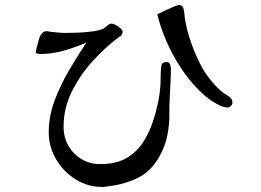

<svg xmlns="http://www.w3.org/2000/svg" viewBox="-20 -727 1040 764"><path d="M660 -452Q660 -421 658 -391Q656 -361 655 -330Q654 -315 654 -300Q654 -285 654 -270Q654 -232 647 -194Q640 -156 623 -121Q589 -51 534 -22Q479 7 405 15Q401 16 396.5 16.5Q392 17 387 17Q329 17 280.5 -13.5Q232 -44 203 -93.5Q174 -143 174 -201Q174 -265 197.5 -327.5Q221 -390 255.5 -448.5Q290 -507 324 -558Q282 -539 234 -525.5Q186 -512 139 -512Q136 -512 129.5 -513.5Q123 -515 123 -519Q123 -525 126.5 -539.5Q130 -554 134 -568Q138 -582 141 -586Q146 -594 151.5 -598.5Q157 -603 167 -603Q171 -603 177 -601Q193 -599 209.5 -597.5Q226 -596 242 -596Q259 -596 289 -597Q319 -598 348 -602Q377 -606 391 -613Q398 -617 407 -625Q416 -633 423 -633Q430 -633 440.5 -627.5Q451 -622 459.5 -614.5Q468 -607 468 -600Q468 -595 466 -591.5Q464 -588 461 -584Q460 -583 458.5 -582.5Q457 -582 455 -581Q400 -540 349 -484Q298 -428 265.5 -362Q233 -296 233 -223Q233 -181 252 -147.5Q271 -114 304 -94Q337 -74 379 -74Q443 -74 485 -99Q527 -124 553.5 -167.5Q580 -211 596 -267Q604 -296 610 -325Q616 -354 618 -383Q619 -390 619 -410.5Q619 -431 620.5 -451Q622 -471 625 -474Q632 -480 643 -480Q654 -480 657 -470Q660 -460 660 -452ZM905 -319Q905 -312 899 -305.5Q893 -299 885 -299Q881 -299 874 -300.5Q867 -302 862 -304Q816 -324 774 -365.5Q732 -407 698 -459.5Q664 -512 640.5 -567Q617 -622 606 -670Q613 -674 631.5 -682.5Q650 -691 668 -699Q686 -707 692 -707Q704 -707 708 -698Q712 -689 713 -678Q714 -667 715 -659Q722 -608 742 -553Q762 -498 787 -453Q800 -430 823.5 -402Q847 -374 868 -358Q875 -353 882.5 -348.5Q890 -344 896 -339Q900 -335 902.5 -330Q905 -325 905 -319Z"/></svg>

Font: Kaisei Opti Medium
Style: Regular
Weight: 500
Designer: Font-Kai, 金井和夫
Foundry: KAZUO KANAI
Version: Version 5.003